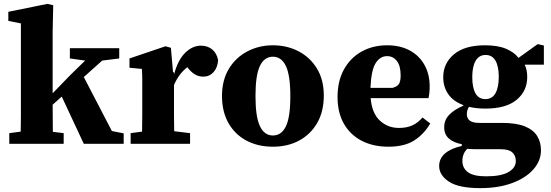

<svg xmlns="http://www.w3.org/2000/svg" viewBox="-20 -743 2846 992"><path d="M28 0V-55L87 -63Q88 -100 88 -140.5Q88 -181 88 -213V-622L23 -635V-682L225 -723L255 -716L252 -578V-261L344 -356L420 -430L341 -441V-494H596V-441L508 -430L413 -345L558 -66L619 -54V0H413L299 -244L252 -202Q252 -169 252.5 -132Q253 -95 253 -62L309 -55V0Z M655 0V-55L714 -63Q715 -100 715 -140Q715 -180 715 -213V-271Q715 -309 715 -333Q715 -357 713 -387L649 -393V-441L835 -504L863 -496L874 -370L879 -369V-358Q899 -433 936.5 -470Q974 -507 1018 -507Q1053 -507 1076.5 -487.5Q1100 -468 1107 -432Q1104 -393 1083 -370Q1062 -347 1030 -347Q1006 -347 986.5 -359Q967 -371 950 -393L948 -396Q904 -362 879 -304V-213Q879 -181 879 -141Q879 -101 880 -65L962 -55V0Z M1390 15Q1313 15 1253.5 -16.5Q1194 -48 1160.5 -107Q1127 -166 1127 -247Q1127 -329 1162.5 -387.5Q1198 -446 1258 -477.5Q1318 -509 1390 -509Q1463 -509 1522.5 -478Q1582 -447 1617.5 -389Q1653 -331 1653 -249Q1653 -167 1619 -108Q1585 -49 1526 -17Q1467 15 1390 15ZM1390 -43Q1434 -43 1457 -90Q1480 -137 1480 -246Q1480 -354 1457 -402Q1434 -450 1390 -450Q1346 -450 1323 -402.5Q1300 -355 1300 -247Q1300 -139 1323 -91Q1346 -43 1390 -43Z M1980 -453Q1944 -453 1921 -417Q1898 -381 1894 -289H2008Q2034 -296 2042 -310.5Q2050 -325 2050 -353Q2050 -403 2030.5 -428Q2011 -453 1980 -453ZM1987 15Q1909 15 1850 -15Q1791 -45 1757.5 -102.5Q1724 -160 1724 -242Q1724 -325 1757.5 -385Q1791 -445 1849 -477Q1907 -509 1980 -509Q2048 -509 2097.5 -482Q2147 -455 2173.5 -407Q2200 -359 2200 -296Q2200 -263 2194 -236H1895Q1902 -157 1943 -119.5Q1984 -82 2041 -82Q2082 -82 2111 -95.5Q2140 -109 2163 -136L2203 -105Q2170 -49 2119.5 -17Q2069 15 1987 15Z M2369 89Q2369 125 2397.5 146.5Q2426 168 2492 168Q2569 168 2607 146Q2645 124 2645 89Q2645 61 2627 44.5Q2609 28 2568 28H2449Q2433 28 2419.5 27.5Q2406 27 2394 26Q2369 51 2369 89ZM2488 -231Q2523 -231 2540 -261.5Q2557 -292 2557 -346Q2557 -400 2540 -429.5Q2523 -459 2489 -459Q2455 -459 2437.5 -429Q2420 -399 2420 -345Q2420 -291 2436.5 -261Q2453 -231 2488 -231ZM2488 -182Q2441 -182 2403 -191Q2392 -174 2392 -153Q2392 -131 2407.5 -119.5Q2423 -108 2457 -108H2574Q2648 -108 2692 -90Q2736 -72 2755.5 -40Q2775 -8 2775 33Q2775 88 2735.5 132.5Q2696 177 2625.5 203Q2555 229 2462 229Q2350 229 2299.5 195.5Q2249 162 2249 115Q2249 76 2279 50Q2309 24 2366 11V2Q2323 -6 2299 -27.5Q2275 -49 2275 -86Q2275 -123 2301 -150Q2327 -177 2374 -197V-200Q2322 -219 2296 -256.5Q2270 -294 2270 -344Q2270 -416 2325.5 -462.5Q2381 -509 2486 -509Q2552 -509 2594.5 -491Q2637 -473 2659 -444L2758 -515L2790 -508V-409H2691Q2704 -382 2704 -345Q2704 -273 2649.5 -227.5Q2595 -182 2488 -182Z"/></svg>

Font: Source Serif 4 SmText
Style: Bold
Weight: 700
Designer: Frank Grießhammer
Foundry: Adobe
Version: Version 4.005;hotconv 1.1.0;makeotfexe 2.6.0